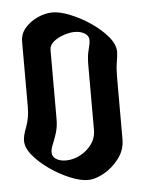

<svg xmlns="http://www.w3.org/2000/svg" viewBox="-47 -678 516 682"><g transform="rotate(-5 211.0 -337.0)"><path d="M49 -545Q49 -573 67.5 -594Q86 -615 113 -627Q140 -639 165 -639Q192 -639 229 -624Q266 -609 301 -585Q336 -561 359 -533.5Q382 -506 382 -480Q382 -467 378 -444Q374 -421 374 -391V-169Q374 -130 350.5 -99.5Q327 -69 296 -52Q265 -35 240 -35Q213 -35 176.5 -50Q140 -65 105.5 -89Q71 -113 48 -140.5Q25 -168 25 -194Q25 -211 37 -242Q49 -273 49 -313ZM276 -443Q276 -474 282 -495.5Q288 -517 288 -530Q288 -545 273.5 -554Q259 -563 237 -563Q221 -563 199.5 -556Q178 -549 162.5 -536.5Q147 -524 147 -506V-261Q147 -233 140 -211Q133 -189 126 -172.5Q119 -156 119 -144Q119 -129 132.5 -120Q146 -111 168 -111Q193 -111 217.5 -123.5Q242 -136 259 -158.5Q276 -181 276 -211Z"/></g></svg>

Font: Jaini
Style: Regular
Weight: 400
Designer: Maithili Shingre, Girish Dalvi (Devanagari), Taresh Vohra (Latin)
Foundry: Ek Type
Version: Version 2.000; ttfautohint (v1.8.4.7-5d5b)